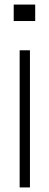

<svg xmlns="http://www.w3.org/2000/svg" viewBox="-20 -820 214 840"><path d="M40 -728V-800H134V-728ZM66 0V-600H111V0Z"/></svg>

Font: Big Shoulders Display Light
Style: Regular
Weight: 300
Designer: Patric King
Foundry: XO Type Co
Version: Version 1.000; ttfautohint (v1.8.2)